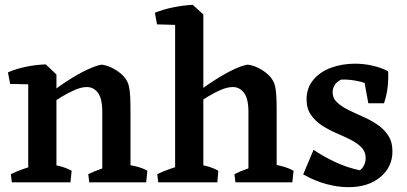

<svg xmlns="http://www.w3.org/2000/svg" viewBox="-20 -756 1686 796"><path d="M97 0V-447L170 -489L214 -447V0ZM404 0V-292Q404 -348 385.5 -372Q367 -396 338 -395Q318 -395 291 -383.5Q264 -372 236 -355Q208 -338 184 -320L170 -356Q215 -392 259 -420.5Q303 -449 340 -466.5Q377 -484 401 -488Q420 -486 440.5 -476.5Q461 -467 479 -452.5Q497 -438 507 -419Q512 -410 515 -396Q518 -382 519.5 -359Q521 -336 521 -299V0ZM22 -408 13 -456Q47 -471 89 -479.5Q131 -488 170 -489L178 -449L123 -406ZM29 0 25 -34Q47 -45 78.5 -56Q110 -67 132 -72L119 0ZM162 0 171 -79Q198 -75 227 -67.5Q256 -60 277 -48L272 0ZM350 0 346 -34Q368 -45 399.5 -56Q431 -67 453 -72L440 0ZM469 0 478 -79Q506 -75 538.5 -67.5Q571 -60 591 -48L586 0Z M706 0V-693L779 -736L823 -696V0ZM1010 0V-292Q1010 -348 991 -372Q972 -396 944 -395Q923 -395 896 -383.5Q869 -372 841 -355Q813 -338 789 -320L776 -356Q821 -392 865 -420.5Q909 -449 945.5 -466.5Q982 -484 1006 -488Q1026 -486 1046.5 -476.5Q1067 -467 1085 -452.5Q1103 -438 1113 -419Q1118 -410 1121 -396Q1124 -382 1125.5 -359Q1127 -336 1127 -299V0ZM631 -655 622 -703Q656 -717 698 -725.5Q740 -734 779 -736L787 -695L732 -652ZM636 0 632 -34Q654 -45 685.5 -56Q717 -67 739 -72L726 0ZM770 0 779 -79Q807 -75 836 -67.5Q865 -60 885 -48L881 0ZM956 0 952 -34Q973 -45 1004.5 -56Q1036 -67 1058 -72L1046 0ZM1081 0 1090 -79Q1118 -75 1147 -67.5Q1176 -60 1197 -48L1192 0Z M1424 20Q1382 20 1334.5 7.5Q1287 -5 1237 -33L1280 -135Q1319 -108 1369 -84.5Q1419 -61 1472 -50Q1484 -59 1490 -72.5Q1496 -86 1496 -101Q1496 -127 1478.5 -145Q1461 -163 1433 -177Q1405 -191 1373.5 -204.5Q1342 -218 1314.5 -236Q1287 -254 1269 -280Q1251 -306 1251 -344Q1251 -391 1278.5 -424.5Q1306 -458 1352 -475Q1398 -492 1452 -492Q1488 -492 1523.5 -484Q1559 -476 1589 -461L1556 -378Q1523 -405 1477.5 -416.5Q1432 -428 1394 -426Q1373 -415 1366 -401Q1359 -387 1359 -374Q1359 -349 1377 -332Q1395 -315 1423 -301Q1451 -287 1483 -273Q1515 -259 1543 -240.5Q1571 -222 1589 -195Q1607 -168 1607 -128Q1607 -64 1557 -22Q1507 20 1424 20ZM1507 -328 1483 -459 1589 -461Q1591 -428 1587 -394Q1583 -360 1572 -328Z"/></svg>

Font: Eczar Medium
Style: Regular
Weight: 500
Designer: Vaibhav Singh
Foundry: Rosetta Type Foundry
Version: Version 2.000